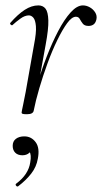

<svg xmlns="http://www.w3.org/2000/svg" viewBox="-20 -415 378 711"><path d="M105 -6 95 -7Q103 -50 118 -102Q133 -154 153 -205.5Q173 -257 195.5 -300Q218 -343 241.5 -369Q265 -395 287 -395Q300 -395 312.5 -388Q325 -381 332.5 -369Q340 -357 337 -343Q334 -330 326.5 -324.5Q319 -319 308 -319Q293 -319 286.5 -327.5Q280 -336 275.5 -344.5Q271 -353 261 -353Q246 -353 228.5 -329Q211 -305 192 -266Q173 -227 156 -180.5Q139 -134 125.5 -88Q112 -42 105 -6ZM80 8Q67 8 63.5 6.5Q60 5 60 2Q60 -1 65.5 -26.5Q71 -52 75 -74L106 -249Q115 -295 113 -318Q111 -341 103.5 -349.5Q96 -358 87 -358Q72 -358 55.5 -346Q39 -334 26 -322Q24 -320 20 -323.5Q16 -327 18 -330Q46 -362 71.5 -378.5Q97 -395 122 -395Q139 -395 148.5 -383Q158 -371 159 -339.5Q160 -308 149 -249L105 -6Q103 8 80 8ZM47 275Q43 277 39.5 272.5Q36 268 40 265Q63 248 76 228Q89 208 92 186Q97 158 89 146.5Q81 135 70 132L97 125Q98 143 88 151.5Q78 160 63 160Q46 160 36.5 150.5Q27 141 27 125Q27 108 39 99Q51 90 70 90Q96 90 112 111.5Q128 133 120 173Q115 203 95.5 228Q76 253 47 275Z"/></svg>

Font: Cormorant Light Light
Style: Italic
Weight: 300
Italic angle: -10°
Version: Version 4.000